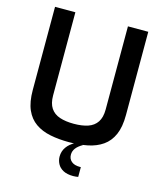

<svg xmlns="http://www.w3.org/2000/svg" viewBox="-133 -835 948 1122"><g transform="rotate(15 341.0 -274.0)"><path d="M341 5Q280 5 228 -5.5Q176 -16 138 -42.5Q100 -69 79.5 -115.5Q59 -162 59 -235V-738H182V-235Q182 -187 201 -158.5Q220 -130 255.5 -118Q291 -106 341 -106Q391 -106 426.5 -118Q462 -130 481 -158.5Q500 -187 500 -235V-738H623V-235Q623 -162 602.5 -115.5Q582 -69 544 -42.5Q506 -16 454.5 -5.5Q403 5 341 5ZM417 190Q380 190 356.5 177.5Q333 165 322 144Q311 123 311 100Q311 68 329 42.5Q347 17 380 0H426Q398 16 385 33.5Q372 51 372 72Q372 98 390 113Q408 128 439 128H447V187Q442 188 434 189Q426 190 417 190Z"/></g></svg>

Font: Exo Thin SemiBold
Style: Regular
Weight: 600
Version: Version 2.000